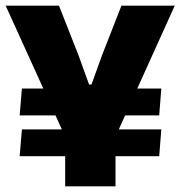

<svg xmlns="http://www.w3.org/2000/svg" viewBox="-20 -659 638 679"><path d="M329.5 -251 355.5 -346H550.5L543 -251ZM57.5 -201.5H550.5L543 -106.5H49.5ZM240 -346 267 -251H49.5L57.5 -346ZM218 -159 0 -639H188.5L257.5 -464L295 -360H303.5L341 -464L409.5 -639H598L381 -159ZM210.5 0V-320H388.5V0Z"/></svg>

Font: Anek Gujarati ExtraBold
Style: Regular
Weight: 800
Version: Version 1.003